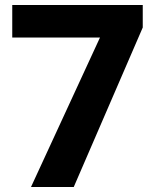

<svg xmlns="http://www.w3.org/2000/svg" viewBox="-20 -748 620 768"><path d="M104 0 380 -598H29V-728H551V-638L275 0Z"/></svg>

Font: Freesentation 9 Black
Style: Regular
Weight: 900
Designer: glyphs from Roboto by Christian Robertson / Hangul glyphs from Noto Sans CJK(Source Han Sans) by Jang Soo-young and Kang
Foundry: PT&
Version: Version 2.001